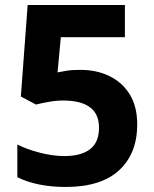

<svg xmlns="http://www.w3.org/2000/svg" viewBox="-20 -734 612 764"><path d="M300 -456Q365 -456 416 -431Q467 -406 496.5 -358Q526 -310 526 -239Q526 -123 454 -56.5Q382 10 241 10Q185 10 135.5 0Q86 -10 49 -29V-159Q86 -140 138 -126.5Q190 -113 236 -113Q303 -113 338.5 -140.5Q374 -168 374 -226Q374 -334 231 -334Q203 -334 173 -328.5Q143 -323 123 -318L63 -350L90 -714H477V-586H222L209 -446Q226 -449 245.5 -452.5Q265 -456 300 -456Z"/></svg>

Font: RS Noto Sans
Style: Bold
Weight: 700
Designer: Monotype Design Team
Foundry: Monotype Imaging Inc.
Version: Version 3.10